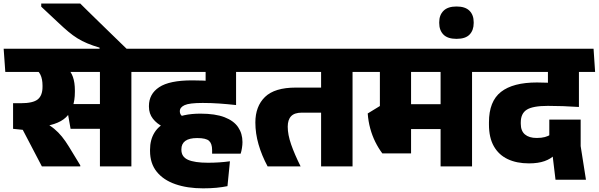

<svg xmlns="http://www.w3.org/2000/svg" viewBox="-45 -910 3274 1050"><path d="M673.5 -559.5H501.5V0H673.5ZM477.5 -516.5H756L747.5 -643.5H469ZM706 -516.5 697.5 -643.5H-25L-16 -516.5ZM317 -341 341 -205.5H539.5V-341ZM394 0V-6L332.5 -107Q313 -139 293.5 -163Q274 -187 251.2 -205.8Q228.5 -224.5 198 -240.5V-311.5L26.5 -345.5V-205.5L79.5 -200L184 0ZM317.5 -544.5H134Q165 -525 176.2 -501.2Q187.5 -477.5 187.5 -442V-435Q187.5 -388 161.8 -366.8Q136 -345.5 68 -345.5H26.5L111.5 -212.5L152.5 -215Q267 -222 315.8 -268.5Q364.5 -315 364.5 -407V-416Q364.5 -458.5 353.8 -489.2Q343 -520 317.5 -544.5Z M180.5 -890.5V-873.5L274.5 -785.5Q304 -757.5 328.8 -736.8Q353.5 -716 378.5 -700.5Q403.5 -685 432.8 -672.8Q462 -660.5 499.5 -649.5V-617.5H654.5V-636.5Q639.5 -650.5 613.8 -675.8Q588 -701 556.5 -731.5Q525 -762 493.5 -792.8Q462 -823.5 435.8 -849.2Q409.5 -875 394 -890.5Z M1045.5 -516.5H1328.5L1320 -643.5H1036.5ZM1246 -559.5H1079.5V-464H1246ZM1335.5 -516.5 1327 -643.5H708.5L717.5 -516.5ZM1079.5 -550.5V-376L1246 -338.5V-550.5ZM846.5 -217 952.5 -274Q946 -278.5 942.2 -285.2Q938.5 -292 938.5 -300V-302Q938.5 -323 964.5 -335Q990.5 -347 1063.5 -347Q1110 -347 1155.2 -343.8Q1200.5 -340.5 1246 -335.5V-451.5Q1185.5 -461 1125.8 -465.8Q1066 -470.5 1006 -470.5Q881.5 -470.5 825.5 -433.2Q769.5 -396 769.5 -330.5V-326.5Q769.5 -288.5 791.2 -260.8Q813 -233 846.5 -217ZM1199 108 1212.5 -28Q1184 -24 1153.5 -22Q1123 -20 1092.5 -20Q1019 -20 983 -36.2Q947 -52.5 947 -90.5V-94Q947 -123.5 968.2 -139.2Q989.5 -155 1033.5 -155Q1081.5 -155 1098.2 -139.8Q1115 -124.5 1115 -89.5V-69.5H1271Q1275.5 -83 1278.2 -100.5Q1281 -118 1281 -133Q1281 -179.5 1257.2 -214.5Q1233.5 -249.5 1182.8 -269Q1132 -288.5 1051.5 -288.5Q1002 -288.5 963.5 -280Q925 -271.5 899 -259L877 -247.5Q824.5 -225 800 -185.2Q775.5 -145.5 775.5 -91.5V-84.5Q775.5 -16.5 812 29Q848.5 74.5 914 97.2Q979.5 120 1065.5 120Q1105.5 120 1139 116.8Q1172.5 113.5 1199 108Z M1883 -559.5H1711V0H1883ZM1687 -516.5H1965.5L1957 -643.5H1678.5ZM1295 -516.5H1918L1909.5 -643.5H1286.5ZM1418.5 0H1599Q1565.5 -67 1547 -120.5Q1528.5 -174 1528.5 -217Q1528.5 -255 1547 -274.5Q1565.5 -294 1606 -294H1779.5V-431H1572.5Q1457 -431 1404.2 -379.8Q1351.5 -328.5 1351.5 -240Q1351.5 -180.5 1369 -120Q1386.5 -59.5 1418.5 0Z M2536.5 -559.5H2364.5V0H2536.5ZM2340.5 -516.5H2619L2610.5 -643.5H2332ZM2570.5 -516.5 2561.5 -643.5H1916L1924.5 -516.5ZM2430.5 -340H2084.5V-204H2430.5ZM2203 -562H2032.5V-265.5H2203ZM2046 -71H2203V-330.5H2033L1966 -289.5Q1969 -246.5 1979.8 -207.2Q1990.5 -168 2007.5 -133.8Q2024.5 -99.5 2046 -71Z M2451.5 -697.5Q2500.5 -697.5 2523 -721Q2545.5 -744.5 2545.5 -784V-788.5Q2545.5 -828.5 2522.2 -851.5Q2499 -874.5 2451.5 -874.5Q2404 -874.5 2380.5 -851Q2357 -827.5 2357 -788.5V-784Q2357 -744.5 2380 -721Q2403 -697.5 2451.5 -697.5Z M2920.5 -516.5H3203.5L3195 -643.5H2911.5ZM3121 -559.5H2954.5V-464H3121ZM2581 -516.5H3209.5L3201 -643.5H2572ZM2951.5 -368.5 3121 -329.5V-562H2951.5ZM3130.5 -256H2959V-118.5L2972.5 -97L2993 73H3159.5L3130.5 -111ZM2890 -155.5Q2848.5 -155.5 2825.8 -174.8Q2803 -194 2803 -233V-240.5Q2803 -289.5 2836 -310.2Q2869 -331 2951.5 -331Q2991 -331 3034.2 -329.5Q3077.5 -328 3121 -325V-440Q3059 -449 3002.5 -454Q2946 -459 2891.5 -459Q2760.5 -459 2694.8 -407.5Q2629 -356 2629 -241.5V-228.5Q2629 -157 2655.8 -110Q2682.5 -63 2731.5 -39.8Q2780.5 -16.5 2848 -16.5Q2898 -16.5 2933.2 -29Q2968.5 -41.5 2988 -63.5L2967 -174.5Q2953 -165.5 2934.8 -160.5Q2916.5 -155.5 2890 -155.5Z"/></svg>

Font: Anek Devanagari ExtraBold
Style: Regular
Weight: 800
Designer: Kailash Malviya (Devanagari) & Yesha Goshar (Latin)
Foundry: Ek Type
Version: Version 1.003